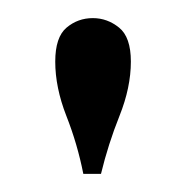

<svg xmlns="http://www.w3.org/2000/svg" viewBox="-20 -782 206 212"><path d="M72 -590Q65.5 -623 53.2 -654.2Q41 -685.5 41 -714Q41 -741 53.5 -751.5Q66 -762 82.5 -762Q98.5 -762 111.5 -751.5Q124.5 -741 124.5 -714Q124.5 -685.5 112 -654.2Q99.5 -623 91.5 -590Z"/></svg>

Font: Imbue 100pt ExtraBold
Style: Regular
Weight: 800
Designer: Tyler Finck
Foundry: Etcetera Type Company
Version: Version 1.102; ttfautohint (v1.8.3)